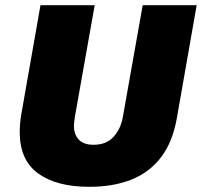

<svg xmlns="http://www.w3.org/2000/svg" viewBox="-20 -708 778 740"><path d="M324 12Q198 12 127 -39.5Q56 -91 56 -199Q56 -214 57.5 -231.5Q59 -249 62 -267L136 -688H345L269 -260Q268 -250 266.5 -241Q265 -232 265 -223Q265 -190 283.5 -170Q302 -150 341 -150Q390 -150 418 -181Q446 -212 454 -260L530 -688H738L662 -255Q646 -162 601.5 -103Q557 -44 487 -16Q417 12 324 12Z"/></svg>

Font: Archivo SemiCondensed Black
Style: Italic
Weight: 900
Width: 4
Italic angle: -10°
Designer: Hector Gatti
Foundry: Omnibus-Type
Version: Version 2.001